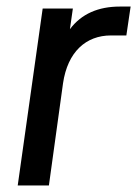

<svg xmlns="http://www.w3.org/2000/svg" viewBox="-20 -565 418 585"><path d="M34 0H129L172 -311C186 -407 242 -457 318 -457H365L378 -545H345C280 -545 228 -523 193 -476L202 -539H110Z"/></svg>

Font: Mluvka Medium
Style: Italic
Weight: 500
Italic angle: -8°
Designer: Modified by Jiří Krblich, Original typeface by Gumpita Rahayu
Foundry: Gumpita Rahayu & Jiří Krblich
Version: Version 2.000;Glyphs 3.1.1 (3134)